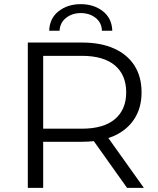

<svg xmlns="http://www.w3.org/2000/svg" viewBox="-20 -905 763 925"><path d="M114 0V-700H376Q465 -700 529 -671.5Q593 -643 627.5 -589.5Q662 -536 662 -460Q662 -386 627.5 -332.5Q593 -279 529 -250Q516 -245 502 -240L673 0H592L432 -225Q406 -222 376 -222H188V0ZM188 -636V-285H374Q479 -285 533.5 -331Q588 -377 588 -460Q588 -544 533.5 -590Q479 -636 374 -636ZM217 -757Q219 -817 262.5 -851Q306 -885 369 -885Q432 -885 475.5 -851Q519 -817 521 -757H471Q470 -796 440.5 -819Q411 -842 369 -842Q328 -842 298.5 -819Q269 -796 267 -757Z"/></svg>

Font: Modern
Style: Small
Weight: 400
Designer: Julieta Ulanovsky
Foundry: Julieta Ulanovsky
Version: Version 8.000